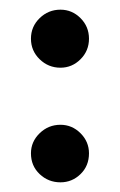

<svg xmlns="http://www.w3.org/2000/svg" viewBox="-20 -371 249 397"><path d="M105 -231Q80 -231 62 -248.5Q44 -266 44 -291Q44 -316 62 -333.5Q80 -351 105 -351Q129 -351 146.5 -333.5Q164 -316 164 -291Q164 -266 146.5 -248.5Q129 -231 105 -231ZM105 6Q80 6 62 -11Q44 -28 44 -54Q44 -78 62 -95.5Q80 -113 105 -113Q129 -113 146.5 -95.5Q164 -78 164 -54Q164 -28 146.5 -11Q129 6 105 6Z"/></svg>

Font: Kreon
Style: Regular
Weight: 400
Designer: Julia Petretta
Foundry: Julia Petretta and Eli Heuer
Version: Version 2.002